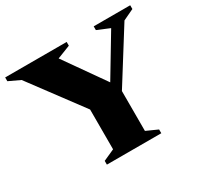

<svg xmlns="http://www.w3.org/2000/svg" viewBox="-158 -844 1053 1018"><g transform="rotate(-30 369.0 -335.0)"><path d="M54.5 -614.5 -14.5 -647V-670H362V-647L281.5 -615.5L455 -369L603 -615.5L527.5 -647V-670H751V-647L684.5 -615.5L485.5 -298V-54L554.5 -23V0H221.5V-23L290.5 -54V-297.5Z"/></g></svg>

Font: Newsreader Text ExtraBold
Style: Regular
Weight: 800
Designer: Hugues Gentile
Foundry: Production Type
Version: Version 1.001